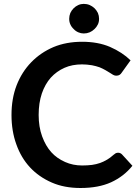

<svg xmlns="http://www.w3.org/2000/svg" viewBox="-20 -942 701 970"><path d="M576.7 -170.4Q587.9 -170.4 596.2 -162.1L648.9 -104.5Q606 -50.8 541 -21Q477.5 7.8 386.7 7.8Q304.7 7.8 242.2 -19.5Q176.8 -47.9 131.8 -96.2Q86.4 -145 62.5 -212.9Q38.1 -279.8 38.1 -361.3Q38.1 -444.3 64 -511.2Q90.3 -578.6 137.7 -627.4Q185.1 -676.3 250 -704.1Q314.5 -731 395 -731Q475.1 -731 535.6 -705.1Q598.1 -677.7 639.6 -637.2L594.7 -574.7Q591.3 -568.8 584.5 -564Q578.1 -559.6 566.9 -559.6Q559.6 -559.6 551.3 -564Q546.9 -565.9 534.2 -574.7Q524.4 -580.6 512.2 -587.9Q498.5 -595.7 482.9 -602.1Q464.8 -608.4 444.8 -612.3Q418.5 -616.7 394.5 -616.7Q344.7 -616.7 306.2 -599.6Q266.1 -582 236.3 -549.3Q207.5 -516.6 191.4 -469.7Q175.3 -421.9 175.3 -361.3Q175.3 -300.8 192.9 -252.9Q210.9 -204.1 239.3 -172.9Q267.1 -142.1 309.1 -123.5Q348.6 -106 395 -106Q421.9 -106 444.8 -108.9Q465.8 -111.8 485.8 -118.7Q501.5 -124 521.5 -135.7Q534.7 -143.1 554.7 -160.6Q559.6 -165 564.9 -168Q570.8 -170.4 576.7 -170.4ZM480.5 -847.2Q480.5 -831.1 474.6 -818.8Q467.8 -804.7 457.5 -795.4Q446.8 -784.7 433.1 -778.8Q418.9 -772.9 403.3 -772.9Q388.7 -772.9 375.5 -778.8Q361.8 -784.7 352.1 -795.4Q341.3 -805.2 335.4 -818.8Q329.6 -831.1 329.6 -847.2Q329.6 -862.3 335.4 -876.5Q341.3 -889.6 352.1 -900.4Q362.3 -910.6 375.5 -916.5Q388.7 -922.4 403.3 -922.4Q418.9 -922.4 433.1 -916.5Q445.8 -911.1 457.5 -900.4Q467.8 -890.1 474.6 -876.5Q480.5 -862.3 480.5 -847.2Z"/></svg>

Font: Lato-SemiBold
Style: Bold
Weight: 500
Designer: Lukasz Dziedzic with Adam Twardoch and Botio Nikoltchev
Foundry: tyPoland Lukasz Dziedzic
Version: ""